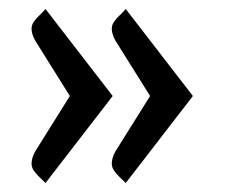

<svg xmlns="http://www.w3.org/2000/svg" viewBox="-20 -450 504 426"><path d="M50 -87Q50 -99 58 -114L135 -237L58 -360Q50 -375 50 -386Q50 -394 54.5 -401Q59 -408 67 -415.5Q75 -423 81 -430L230 -237L81 -44Q77 -48 68.5 -56Q60 -64 55 -71.5Q50 -79 50 -87ZM228 -87Q228 -99 236 -114L313 -237L236 -360Q228 -375 228 -386Q228 -394 232.5 -401Q237 -408 245 -415.5Q253 -423 259 -430L408 -237L259 -44Q255 -48 246.5 -56Q238 -64 233 -71.5Q228 -79 228 -87Z"/></svg>

Font: Enriqueta
Style: Regular
Weight: 400
Designer: Viviana Monsalve, Gustavo Ibarra
Foundry: 72Puntos
Version: Version 2.000